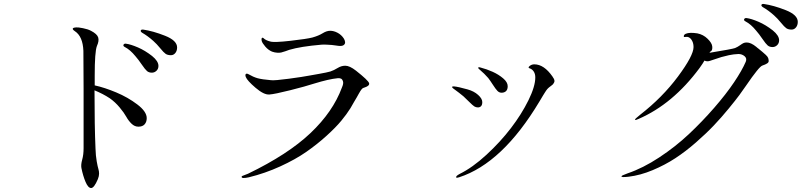

<svg xmlns="http://www.w3.org/2000/svg" viewBox="-20 -892 4040 967"><path d="M614 -672Q638 -669 675 -653Q710 -638 746 -610Q778 -584 778 -560Q778 -545 768 -535.5Q758 -526 745 -526Q730 -526 720.5 -534Q711 -542 694 -567Q677 -592 662 -609Q636 -641 609 -655Q599 -660 602 -666.5Q605 -673 614 -672ZM701 -743Q750 -736 811 -712Q872 -688 872 -653Q872 -636 863 -625Q854 -614 841 -614Q824 -614 814 -621Q804 -628 787 -649Q770 -670 752 -686Q724 -711 696 -727Q687 -733 689 -738.5Q691 -744 701 -743ZM457 -462Q507 -451 565.5 -426.5Q624 -402 671.5 -366Q719 -330 719 -297Q719 -278 708.5 -266Q698 -254 677 -254Q658 -254 642.5 -269Q627 -284 616 -304Q605 -324 582.5 -351Q560 -378 533 -397Q498 -420 456 -437Q456 -255 461 -144Q462 -108 467 -80Q472 -52 475.5 -41Q479 -30 479 -17.5Q479 -5 473 10Q454 55 439 55Q424 55 411 24.5Q398 -6 390 -46Q387 -63 394 -88Q401 -113 401 -146V-443Q401 -586 400 -636Q397 -709 357 -735Q345 -743 346.5 -748Q348 -753 364 -754Q373 -755 398 -750Q423 -745 438 -737Q469 -721 474.5 -703.5Q480 -686 468 -660Q457 -631 457 -511Z M1308 -699Q1318 -689 1341 -683Q1360 -677 1443 -686.5Q1526 -696 1553 -703Q1585 -712 1605 -724.5Q1625 -737 1643 -737Q1661 -737 1680 -727Q1699 -717 1711 -699Q1717 -690 1718 -680.5Q1719 -671 1711 -665Q1703 -659 1685 -661Q1683 -661 1670.5 -663Q1658 -665 1651 -665.5Q1644 -666 1627 -667Q1610 -668 1599 -667Q1494 -658 1437 -641Q1432 -639 1417.5 -634Q1403 -629 1396 -627.5Q1389 -626 1376.5 -626.5Q1364 -627 1350 -632Q1331 -640 1316 -657.5Q1301 -675 1298 -686Q1295 -703 1303 -702Q1305 -702 1308 -699ZM1562 -471Q1519 -457 1441.5 -437.5Q1364 -418 1336.5 -416Q1309 -414 1267 -450Q1225 -486 1218 -504Q1214 -515 1218 -519Q1222 -523 1230 -519Q1256 -504 1277.5 -498Q1299 -492 1346 -488Q1364 -486 1435 -495.5Q1506 -505 1542 -512Q1547 -513 1587 -520Q1627 -527 1644 -532Q1662 -538 1680.5 -549.5Q1699 -561 1719 -561Q1741 -561 1773 -536Q1835 -487 1839 -473Q1842 -460 1818 -452Q1815 -451 1812 -450Q1809 -449 1806.5 -447.5Q1804 -446 1801 -442Q1798 -438 1795 -433.5Q1792 -429 1787 -420Q1782 -411 1777 -402Q1772 -393 1762.5 -377.5Q1753 -362 1745 -347Q1727 -318 1699 -284Q1671 -250 1624 -207.5Q1577 -165 1522.5 -127Q1468 -89 1391.5 -54Q1315 -19 1233 1Q1197 9 1197 -1Q1197 -4 1199.5 -5.5Q1202 -7 1211 -10Q1220 -13 1229 -17Q1430 -114 1543.5 -221.5Q1657 -329 1702 -451Q1711 -471 1707.5 -482Q1704 -493 1697.5 -496Q1691 -499 1680 -498Q1637 -494 1562 -471Z M2671 -568Q2720 -568 2763 -506Q2764 -505 2764 -504Q2770 -496 2772 -489Q2774 -482 2770.5 -476Q2767 -470 2765 -467.5Q2763 -465 2756 -460Q2749 -455 2748 -454Q2745 -452 2742 -449Q2739 -446 2737 -444Q2735 -442 2731.5 -437Q2728 -432 2726.5 -429.5Q2725 -427 2720.5 -420Q2716 -413 2714 -409.5Q2712 -406 2706 -396Q2700 -386 2697 -381Q2511 -70 2292 1Q2279 5 2278 2Q2274 -5 2295 -16Q2360 -48 2430 -112.5Q2500 -177 2553.5 -247Q2607 -317 2641.5 -387Q2676 -457 2676 -502Q2676 -520 2668 -532Q2660 -544 2647 -548Q2637 -551 2648 -560Q2658 -568 2671 -568ZM2400 -552Q2431 -544 2461 -530.5Q2491 -517 2514 -497.5Q2537 -478 2537 -458Q2537 -441 2528.5 -433Q2520 -425 2506 -425Q2494 -425 2485 -434.5Q2476 -444 2462.5 -465Q2449 -486 2439 -499Q2421 -520 2394 -543Q2387 -548 2389 -552Q2391 -555 2400 -552ZM2266 -457Q2288 -455 2334 -442Q2367 -433 2388 -414Q2409 -395 2409 -378Q2409 -364 2403 -357.5Q2397 -351 2387 -351Q2377 -351 2369 -356Q2361 -361 2342.5 -379.5Q2324 -398 2314 -407Q2295 -423 2262 -447Q2256 -452 2257 -454Q2257 -457 2266 -457Z M3740 -801Q3764 -798 3801 -782Q3836 -767 3872 -739Q3904 -713 3904 -689Q3904 -674 3894 -664.5Q3884 -655 3871 -655Q3856 -655 3846.5 -663Q3837 -671 3820 -696Q3803 -721 3788 -738Q3762 -770 3735 -784Q3725 -789 3728 -795.5Q3731 -802 3740 -801ZM3827 -872Q3876 -865 3937 -841Q3998 -817 3998 -782Q3998 -765 3989 -754Q3980 -743 3967 -743Q3950 -743 3940 -750Q3930 -757 3913 -778Q3896 -799 3878 -815Q3850 -840 3822 -856Q3813 -862 3815 -867.5Q3817 -873 3827 -872ZM3789 -656Q3791 -654 3793.5 -652Q3796 -650 3800 -647Q3813 -636 3820 -630.5Q3827 -625 3837 -615.5Q3847 -606 3849 -599.5Q3851 -593 3851.5 -585.5Q3852 -578 3843.5 -572.5Q3835 -567 3820 -562Q3804 -558 3737 -460Q3722 -438 3704 -413.5Q3686 -389 3649.5 -344.5Q3613 -300 3575 -260Q3537 -220 3485 -174.5Q3433 -129 3381 -95Q3329 -61 3267 -35Q3205 -9 3146 -2Q3111 2 3110 -3Q3110 -6 3116 -9Q3122 -12 3141 -19Q3218 -45 3300 -99Q3382 -153 3449.5 -216.5Q3517 -280 3577 -349Q3637 -418 3677 -477.5Q3717 -537 3736 -581Q3743 -598 3730 -609Q3717 -620 3699 -620Q3674 -619 3651 -614Q3628 -609 3613 -604.5Q3598 -600 3557 -586Q3541 -580 3528 -587Q3521 -574 3503 -549Q3369 -368 3196 -293Q3188 -289 3183.5 -288Q3179 -287 3178 -290Q3178 -293 3204 -314Q3316 -401 3394.5 -506.5Q3473 -612 3473 -655Q3473 -678 3461.5 -693.5Q3450 -709 3433 -706Q3424 -704 3424 -708Q3423 -717 3434 -722Q3453 -730 3492 -724Q3522 -718 3543.5 -697Q3565 -676 3567 -659.5Q3569 -643 3563 -636Q3559 -635 3553 -626Q3669 -645 3682 -650Q3696 -656 3707 -664Q3718 -672 3724.5 -675Q3731 -678 3741 -678Q3762 -678 3789 -656Z"/></svg>

Font: TsukuhouMincho
Style: Regular
Weight: 400
Designer: Iose
Foundry: Typographish
Version: Version 1.001; ttfautohint (v1.8.3)